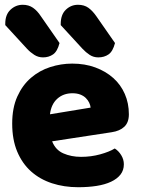

<svg xmlns="http://www.w3.org/2000/svg" viewBox="-20 -767 589 803"><path d="M198 -176Q212 -140 245 -125.5Q278 -111 319 -111Q361 -111 399 -121.5Q437 -132 460 -146Q476 -136 487 -118Q498 -100 498 -80Q498 -55 484 -37Q470 -19 444.5 -7Q419 5 384 10.5Q349 16 307 16Q248 16 197.5 -0.5Q147 -17 110 -50Q73 -83 52 -133Q31 -183 31 -250Q31 -316 52.5 -363.5Q74 -411 109.5 -441.5Q145 -472 190 -486.5Q235 -501 282 -501Q335 -501 378.5 -485Q422 -469 453.5 -441Q485 -413 502 -374Q519 -335 519 -289Q519 -255 500 -237Q481 -219 447 -214ZM283 -377Q245 -377 219.5 -354Q194 -331 189 -289L359 -317Q358 -327 353 -337.5Q348 -348 339 -357Q330 -366 316 -371.5Q302 -377 283 -377ZM2 -662V-668Q2 -706 24 -726.5Q46 -747 75 -747Q100 -747 118 -734.5Q136 -722 151 -699L229 -587Q220 -552 202 -539.5Q184 -527 160 -527Q140 -527 123.5 -537.5Q107 -548 93 -563ZM234 -662V-667Q234 -706 255.5 -726.5Q277 -747 306 -747Q332 -747 349.5 -734.5Q367 -722 383 -699L461 -587Q452 -552 434 -539.5Q416 -527 391 -527Q371 -527 355 -537.5Q339 -548 325 -563Z"/></svg>

Font: Baloo Tammudu 2 ExtraBold
Style: Regular
Weight: 800
Designer: Maithili Shingre, Omkar Shende and Ek Type
Foundry: Ek Type
Version: Version 1.640;hotconv 1.0.111;makeotfexe 2.5.65597; ttfautoh